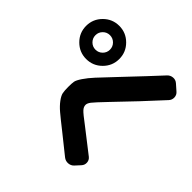

<svg xmlns="http://www.w3.org/2000/svg" viewBox="-154 -1089 1309 1309"><g transform="rotate(-45 500.0 -434.5)"><path d="M741.5 -610.5Q762 -590 791 -590Q820 -590 840.5 -610.5Q861 -631 861 -660Q861 -689 840.5 -709.5Q820 -730 791 -730Q762 -730 741.5 -709.5Q721 -689 721 -660Q721 -631 741.5 -610.5ZM678 -773Q725 -820 791 -820Q857 -820 904 -773Q951 -726 951 -660Q951 -594 904 -547Q857 -500 791 -500Q725 -500 678 -547Q631 -594 631 -660Q631 -726 678 -773ZM96 -171 60 -204Q43 -220 41.5 -244Q40 -268 55 -287Q81 -318 167 -427Q222 -497 249.5 -529.5Q277 -562 305.5 -583Q334 -604 354 -608Q374 -612 411 -612Q445 -612 462.5 -609Q480 -606 513.5 -583.5Q547 -561 584 -527Q621 -493 701 -417Q859 -267 942 -191Q959 -175 961 -151.5Q963 -128 947 -110L910 -68Q895 -50 871.5 -49Q848 -48 831 -64Q687 -195 534 -343Q463 -411 443 -426.5Q423 -442 407 -442Q388 -442 370.5 -426Q353 -410 306 -347Q208 -220 173 -176Q159 -158 136 -156.5Q113 -155 96 -171Z"/></g></svg>

Font: Rounded Mplus 1c ExtraBold
Style: Regular
Weight: 800
Version: Version 1.059.20150529